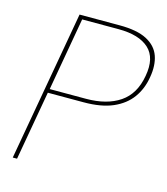

<svg xmlns="http://www.w3.org/2000/svg" viewBox="-106 -783 754 865"><g transform="rotate(15 271.0 -350.0)"><path d="M34 0 158 -700H345Q427 -700 472.5 -676Q518 -652 533 -609.5Q548 -567 538 -510Q529 -454 498.5 -412Q468 -370 414 -346.5Q360 -323 278 -323H111L54 0ZM115 -341H284Q381 -341 441.5 -382Q502 -423 517 -510Q533 -597 487 -639.5Q441 -682 345 -682H175Z"/></g></svg>

Font: DM Sans 20pt Thin
Style: Italic
Weight: 250
Italic angle: -10°
Version: Version 4.004;gftools[0.9.30]